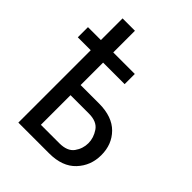

<svg xmlns="http://www.w3.org/2000/svg" viewBox="-233 -876 991 991"><g transform="rotate(45 262.5 -380.5)"><path d="M498 -184.1Q498 -107.4 447.5 -53.7Q397 0 300.8 0H76.2V-528.3H-18.1V-602.5H76.2V-760.7H166.5V-602.5H323.7V-528.3H166.5V-364.3H302.7Q397.5 -363.8 447.8 -313Q498 -262.2 498 -184.1ZM166.5 -74.2H300.8Q359.4 -74.2 383.3 -107.4Q407.2 -140.6 407.2 -180.7Q407.2 -219.2 383.3 -254.9Q359.4 -290.5 300.8 -290.5H166.5Z"/></g></svg>

Font: Roboto21382017
Style: Regular
Weight: 400
Designer: Christian Robertson
Foundry: Google
Version: Version 2.138; 2017